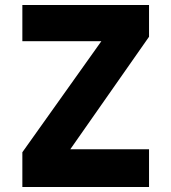

<svg xmlns="http://www.w3.org/2000/svg" viewBox="-20 -753 690 773"><path d="M580 -733V-605L263 -152H580V0H70V-140L388 -587H70V-733Z"/></svg>

Font: Kreadon
Style: Regular
Weight: 400
Designer: kohakuno
Foundry: StudioGnu
Version: Version 1.000;Glyphs 3.1.2 (3151)